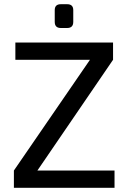

<svg xmlns="http://www.w3.org/2000/svg" viewBox="-20 -892 610 912"><path d="M408 -609 517 -608 157 -81 46 -82ZM524 -82V0H46V-82ZM517 -690V-608H53V-690ZM299 -872Q328 -872 328 -844V-788Q328 -759 299 -759H269Q240 -759 240 -788V-844Q240 -872 269 -872Z"/></svg>

Font: Exo 2 Medium
Style: Regular
Weight: 500
Designer: Natanael Gama
Foundry: Natanael Gama
Version: Version 2.010